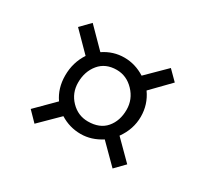

<svg xmlns="http://www.w3.org/2000/svg" viewBox="-97 -631 752 704"><g transform="rotate(30 279.5 -279.5)"><path d="M75 -106 151 -182Q123 -222 123 -276Q123 -331 152 -375L75 -453L114 -493L192 -414Q232 -441 279 -441Q325 -441 366 -415L445 -493L484 -454L409 -377Q439 -335 439 -283Q439 -230 406 -184L483 -107L444 -67L366 -145Q324 -118 279 -118Q232 -118 192 -143L114 -66ZM279 -171Q329 -171 355 -201.5Q381 -232 381 -279Q381 -323 350 -355.5Q319 -388 277 -388Q230 -388 203.5 -356Q177 -324 177 -277Q177 -233 207 -202Q237 -171 279 -171Z"/></g></svg>

Font: Aikya
Style: Regular
Weight: 400
Designer: Neelakash Kshetrimayum (Latin subset based on Merriweather by Eben Sorkin)
Foundry: Brand New Type
Version: Version 1.00 b005